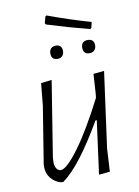

<svg xmlns="http://www.w3.org/2000/svg" viewBox="-86 -812 635 877"><g transform="rotate(-10 231.5 -373.0)"><path d="M378 -658Q281 -683 182 -714L178 -720L186 -750L192 -754Q292 -717 390 -689L384 -663ZM208 -550Q179 -550 179 -580Q179 -594 187 -602.5Q195 -611 209 -611Q238 -611 238 -581Q238 -567 230 -558.5Q222 -550 208 -550ZM356 -550Q327 -550 327 -580Q327 -611 358 -611Q387 -611 387 -581Q387 -567 378.5 -558.5Q370 -550 356 -550ZM164 -460 108 -110 107 -92Q106 -72 114 -59.5Q122 -47 134 -47Q161 -47 219.5 -126Q278 -205 349 -344L351 -360L357 -454L407 -459L359 -108L353 -1L302 4L335 -243H329Q218 -51 136 8H125Q96 0 78 -23Q60 -46 61 -78L62 -91L104 -351L114 -454Z"/></g></svg>

Font: Alegreya Sans Light
Style: Italic
Weight: 300
Italic angle: -7°
Designer: Juan Pablo del Peral
Foundry: Huerta Tipografica
Version: Version 2.007